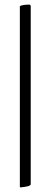

<svg xmlns="http://www.w3.org/2000/svg" viewBox="-20 -697 209 825"><path d="M112 94.7Q112 104 70.7 108Q65.3 108 65.3 106.7V-666.7Q62.7 -669.3 70.7 -673.3Q86.7 -677.3 105.3 -677.3Q108 -677.3 110 -675.3Q112 -673.3 112 -672Z"/></svg>

Font: Ramaraja
Style: Regular
Weight: 400
Designer: Appaji Ambarisha Darbha
Foundry: Andhrapradesh Society for Knowledge Networks
Version: Version 1.0.4; ttfautohint (v1.2.25-373a) -l 7 -r 28 -G 50 -